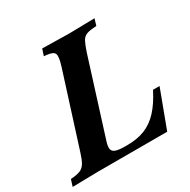

<svg xmlns="http://www.w3.org/2000/svg" viewBox="-196 -864 1006 1017"><g transform="rotate(-30 306.5 -355.0)"><path d="M-36 3 -23 -38 -3 -40Q24 -43 40 -51Q56 -59 67.5 -78Q79 -97 90 -133L231 -577Q248 -631 241.5 -649Q235 -667 197 -671L178 -673L191 -713L356 -710L511 -713L499 -673L478 -671Q450 -669 434 -661.5Q418 -654 408 -635Q398 -616 385 -577L240 -117Q231 -89 234 -73Q237 -57 256 -50.5Q275 -44 312 -44H326Q387 -44 433.5 -62.5Q480 -81 518 -122Q556 -163 590 -230H630L544 0H120Z"/></g></svg>

Font: Baskervville
Style: Bold Italic
Weight: 700
Italic angle: -18°
Version: Version 1.100